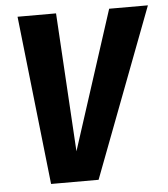

<svg xmlns="http://www.w3.org/2000/svg" viewBox="-51 -739 687 785"><g transform="rotate(-5 292.5 -346.5)"><path d="M585 -693 322 0H127L50 -693H208L242 -124L426 -693Z"/></g></svg>

Font: Fira Sans Condensed
Style: Bold Italic
Weight: 700
Width: 3
Italic angle: -8°
Designer: Carrois Corporate & Edenspiekermann AG
Foundry: Carrois Corporate GbR & Edenspiekermann AG
Version: Version 4.203